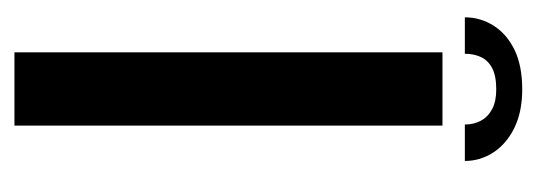

<svg xmlns="http://www.w3.org/2000/svg" viewBox="-259 -485 744 266"><g transform="rotate(90 113.0 -352.0)"><path d="M52.5 0H154V-593H52.5ZM104 -703.5Q71 -703.5 49 -692.8Q27 -682 15.5 -663.8Q4 -645.5 4 -624H54.5Q54.5 -636.5 59 -646.2Q63.5 -656 74.2 -661.8Q85 -667.5 104 -667.5Q120.5 -667.5 131.2 -661.8Q142 -656 147.2 -646.2Q152.5 -636.5 152.5 -624H203Q203 -645.5 191 -663.8Q179 -682 156.8 -692.8Q134.5 -703.5 104 -703.5Z"/></g></svg>

Font: Anybody Thin
Style: Regular
Weight: 400
Version: Version 1.113;gftools[0.9.25]